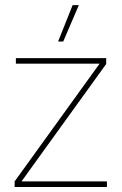

<svg xmlns="http://www.w3.org/2000/svg" viewBox="-20 -748 486 768"><path d="M38.6 0V-22.5L377.9 -492.7V-493.2H43.5V-515.6H404.8V-492.2L66.4 -22.9V-22.5H407.7V0ZM212.4 -582 270.5 -727.5H295.4L232.9 -582Z"/></svg>

Font: Inter Display Thin
Style: Regular
Weight: 100
Designer: Rasmus Andersson
Foundry: rsms
Version: Version 4.000;git-a52131595